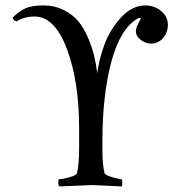

<svg xmlns="http://www.w3.org/2000/svg" viewBox="-20 -670 644 693"><path d="M40 -592.8Q28.3 -595.7 25.4 -606.4Q50.8 -630.9 73.2 -640.6Q95.7 -650.4 136.7 -650.4Q177.7 -650.4 210.9 -633.3Q244.1 -616.2 264.2 -591.3Q284.2 -566.4 298.8 -531.2Q313.5 -496.1 320.3 -466.8Q327.1 -437.5 331.1 -405.3Q336.9 -454.1 356.4 -507.8Q376 -561.5 416 -606Q456.1 -650.4 504.9 -650.4Q537.1 -650.4 561.5 -630.4Q585.9 -610.4 585.9 -580.1Q585.9 -552.7 568.4 -532.7Q550.8 -512.7 525.4 -512.7Q503.9 -512.7 486.3 -527.3Q468.8 -542 470.7 -561.5Q471.7 -573.2 486.3 -598.6Q490.2 -605.5 484.4 -605.5Q481.4 -605.5 477.5 -603.5Q414.1 -567.4 381.8 -446.8Q349.6 -326.2 349.6 -158.2V-126Q349.6 -75.2 357.4 -44.9Q359.4 -38.1 384.3 -30.8Q409.2 -23.4 418 -23.4Q420.9 -23.4 421.4 -12.7Q421.9 -2 419.9 2.9Q322.3 -2 309.6 -2Q308.6 -2 194.3 2.9Q190.4 -1 190.4 -12.2Q190.4 -23.4 194.3 -23.4Q207 -23.4 231 -30.3Q254.9 -37.1 257.8 -44.9Q265.6 -75.2 265.6 -138.7V-207Q265.6 -375 221.7 -492.7Q177.7 -610.4 104.5 -610.4Q67.4 -610.4 40 -592.8Z"/></svg>

Font: Crimson Text
Style: Regular
Weight: 400
Version: Version 0.13